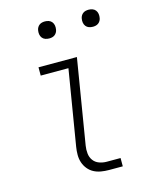

<svg xmlns="http://www.w3.org/2000/svg" viewBox="-109 -780 667 850"><g transform="rotate(-15 225.0 -354.5)"><path d="M284 0Q266 0 248 -3Q230 -6 215 -14Q200 -22 189 -35.5Q178 -49 172.5 -65.5Q167 -82 167 -100.5Q167 -119 170 -137L227 -482H100V-520H276L212 -131Q209 -113 211 -95Q213 -77 223 -63.5Q233 -50 249.5 -44Q266 -38 284 -38H347V0ZM380 -631Q370 -631 361.5 -634Q353 -637 347.5 -644Q342 -651 340.5 -660.5Q339 -670 341 -680Q342 -686 345.5 -692Q349 -698 354.5 -702Q360 -706 366.5 -707.5Q373 -709 380 -709Q389 -709 397.5 -706Q406 -703 411.5 -696Q417 -689 418.5 -679.5Q420 -670 418 -660Q417 -654 413.5 -648Q410 -642 404.5 -638Q399 -634 392.5 -632.5Q386 -631 380 -631ZM180 -631Q170 -631 161.5 -634Q153 -637 147.5 -644Q142 -651 140.5 -660.5Q139 -670 141 -680Q142 -686 145.5 -692Q149 -698 154.5 -702Q160 -706 166.5 -707.5Q173 -709 180 -709Q189 -709 197.5 -706Q206 -703 211.5 -696Q217 -689 218.5 -679.5Q220 -670 218 -660Q217 -654 213.5 -648Q210 -642 204.5 -638Q199 -634 192.5 -632.5Q186 -631 180 -631Z"/></g></svg>

Font: Iosevka Etoile XLtObl
Style: Regular
Weight: 200
Italic angle: -9°
Designer: Belleve Invis
Foundry: Belleve Invis
Version: Version 15.5.2; ttfautohint (v1.8.4)